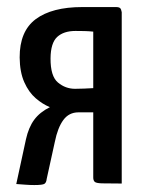

<svg xmlns="http://www.w3.org/2000/svg" viewBox="-20 -520 416 544"><path d="M77.1 4.3Q64.7 4.3 52.1 3.3Q39.5 2.4 26.1 1.4L53.6 -125.6Q61.1 -159.3 77 -180.8Q92.8 -202.2 121.4 -216.4Q101 -224.6 81.2 -241.6Q61.5 -258.5 48.8 -287.1Q36.1 -315.7 35.7 -357.1Q35.4 -431.5 81.3 -465.8Q127.3 -500 213.2 -500H309.5Q321 -500 323 -492.8Q324.9 -485.5 324.9 -485.5V0Q285.7 0 268.9 -0.5Q252.1 -1 248.2 -5Q244.2 -9 244.2 -17V-201.7H202.3Q175.3 -201.7 159.4 -179.9Q143.4 -158.2 135.3 -117.8L112.3 -13.1Q111.3 -2.9 106.1 0.7Q100.9 4.3 77.1 4.3ZM192.7 -268.4Q205.8 -268.4 218.5 -269Q231.2 -269.7 244.2 -270.3V-430.4Q231.6 -431.7 219.4 -432Q207.2 -432.3 193.8 -432.3Q160.4 -432.3 142 -415.3Q123.6 -398.2 123.2 -354.8Q122.9 -303.9 144.2 -286.2Q165.5 -268.4 192.7 -268.4Z"/></svg>

Font: Yanone Kaffeesatz ExtraLight
Style: Regular
Weight: 200
Designer: Yanone (Cyrillic: Daniel Pouzeot, Huerta Tipografica, and Cyreal)
Foundry: Yanone
Version: Version 2.003